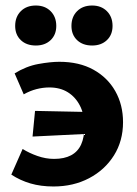

<svg xmlns="http://www.w3.org/2000/svg" viewBox="-20 -662 498 696"><path d="M174 14Q128 14 90.5 3Q53 -8 21 -29L62 -122Q86 -107 116 -96.5Q146 -86 176 -86Q213 -86 237.5 -99Q262 -112 274 -138Q286 -164 286 -205Q286 -247 270 -278.5Q254 -310 226 -327.5Q198 -345 159 -345Q136 -345 112.5 -339Q89 -333 66 -320L33 -396Q75 -422 119 -430Q163 -438 195 -438Q267 -438 318.5 -409.5Q370 -381 398 -331.5Q426 -282 426 -219Q426 -151 393 -98.5Q360 -46 303 -16Q246 14 174 14ZM98 -167 107 -260 351 -255 342 -179ZM110 -497Q76 -497 55.5 -516.5Q35 -536 35 -568Q35 -601 55.5 -621.5Q76 -642 110 -642Q143 -642 163.5 -621.5Q184 -601 184 -568Q184 -536 163.5 -516.5Q143 -497 110 -497ZM314 -497Q280 -497 259.5 -516.5Q239 -536 239 -568Q239 -601 259.5 -621.5Q280 -642 314 -642Q347 -642 367.5 -621.5Q388 -601 388 -568Q388 -536 367.5 -516.5Q347 -497 314 -497Z"/></svg>

Font: Ysabeau ExtraBold
Style: Regular
Weight: 800
Designer: Christian Thalmann (Catharsis Fonts)
Version: Version 2.002